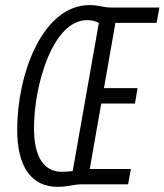

<svg xmlns="http://www.w3.org/2000/svg" viewBox="-20 -723 645 753"><path d="M206.1 9.8C242.7 9.8 272.9 0 295.9 0H482.4L493.2 -60.1H332L377 -316.9H509.3L519.5 -377.4H387.7L432.6 -633.3H594.2L605 -693.4H416.5C386.2 -693.4 366.7 -703.1 332 -703.1C146.5 -703.1 47.4 -433.1 47.4 -213.9C47.4 -69.8 102.5 9.8 206.1 9.8ZM221.7 -49.3C150.9 -49.3 113.3 -109.9 113.3 -219.7C113.3 -389.2 186.5 -644 321.8 -644C339.4 -644 355.5 -640.1 367.7 -633.3L265.1 -52.2C252.9 -50.3 236.8 -49.3 221.7 -49.3Z"/></svg>

Font: Cascadia Mono NF Light
Style: Italic
Weight: 300
Italic angle: -10°
Monospace: yes
Designer: Aaron Bell
Foundry: Saja Typeworks
Version: Version 2404.023